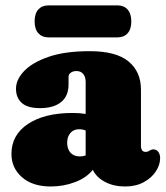

<svg xmlns="http://www.w3.org/2000/svg" viewBox="-20 -664 600 696"><path d="M21.5 -106Q21.5 -175 81.5 -214.8Q141.5 -254.5 243.5 -254.5Q270 -254.5 290.5 -251V-367Q290.5 -385 281.8 -395.8Q273 -406.5 257 -406.5Q245.5 -406.5 237 -400.8Q228.5 -395 228.5 -385V-357.5Q228.5 -316 201.5 -294Q174.5 -272 125 -272Q80 -272 59 -290.8Q38 -309.5 38 -342.5Q38 -375.5 67.5 -406.5Q97 -437.5 156.2 -458Q215.5 -478.5 305 -478.5Q401 -478.5 446 -441.2Q491 -404 491 -339V-132.5Q491 -125.5 494.8 -119.5Q498.5 -113.5 508 -113.5Q513.5 -113.5 516.8 -115Q520 -116.5 523 -118.5Q525.5 -120 528.5 -121.2Q531.5 -122.5 535.5 -122.5Q547.5 -122.5 554 -113.2Q560.5 -104 560.5 -91Q560.5 -66.5 545 -42.8Q529.5 -19 501 -3.5Q472.5 12 433.5 12Q392 12 360.8 -4.5Q329.5 -21 316.5 -48.5Q293.5 -19.5 252 -3.8Q210.5 12 164 12Q98 12 59.8 -21.5Q21.5 -55 21.5 -106ZM223.5 -146.5Q223.5 -123.5 235.8 -110.2Q248 -97 269.5 -97Q280.5 -97 290.5 -100.5V-191Q280 -195.5 266.5 -195.5Q247 -195.5 235.2 -182Q223.5 -168.5 223.5 -146.5ZM105.5 -586Q105.5 -615 119 -629.8Q132.5 -644.5 155.5 -644.5H406Q429 -644.5 442.5 -629.5Q456 -614.5 456 -586.5Q456 -558 442.5 -543.2Q429 -528.5 406 -528.5H155.5Q132.5 -528.5 119 -543.5Q105.5 -558.5 105.5 -586Z"/></svg>

Font: Fraunces 72pt S100 Black
Style: Regular
Weight: 900
Version: Version 1.000; ttfautohint (v1.8.3)